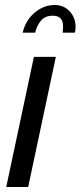

<svg xmlns="http://www.w3.org/2000/svg" viewBox="-20 -750 323 770"><path d="M116 -522H204L93 0H5ZM71 -619Q78 -651 97 -676Q116 -701 142.5 -715.5Q169 -730 198 -730Q236 -730 259.5 -704.5Q283 -679 283 -643Q283 -637 282.5 -631Q282 -625 280 -619H231Q232 -626 232.5 -632Q233 -638 233 -644Q233 -687 192 -687Q161 -687 144.5 -667.5Q128 -648 121 -619Z"/></svg>

Font: Raleway Thin Medium
Style: Italic
Weight: 500
Italic angle: -12°
Version: Version 4.026